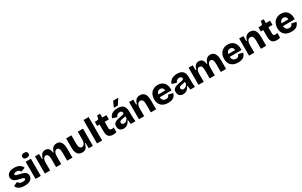

<svg xmlns="http://www.w3.org/2000/svg" viewBox="362 -2932 8022 5108"><g transform="rotate(-30 4373.5 -378.5)"><path d="M278 14Q172 14 107 -23Q42 -60 26 -122L146 -176Q156 -150 191 -126Q226 -102 289 -102Q330 -102 352.5 -113.5Q375 -125 375 -147Q375 -170 346.5 -181.5Q318 -193 262 -204Q225 -212 186 -222.5Q147 -233 113 -251.5Q79 -270 58 -300.5Q37 -331 37 -378Q37 -451 95.5 -496.5Q154 -542 266 -542Q364 -542 427.5 -504.5Q491 -467 513 -402L384 -356Q376 -388 346 -407Q316 -426 268 -426Q229 -426 207.5 -414Q186 -402 186 -382Q186 -358 218.5 -346Q251 -334 306 -323Q346 -315 384.5 -304.5Q423 -294 454.5 -276.5Q486 -259 504.5 -230.5Q523 -202 523 -157Q523 -78 460 -32Q397 14 278 14Z M615 0V-528H776V0ZM696 -603Q601 -603 601 -678Q601 -755 696 -755Q792 -755 792 -678Q792 -642 767.5 -622.5Q743 -603 696 -603Z M902 0V-528H1028L1030 -374H1051Q1091 -542 1221 -542Q1290 -542 1325 -499Q1360 -456 1370 -374H1387Q1410 -463 1458 -502.5Q1506 -542 1570 -542Q1749 -542 1749 -266V0H1587V-246Q1587 -326 1567.5 -365.5Q1548 -405 1505 -405Q1457 -405 1430.5 -359Q1404 -313 1404 -242V0H1246V-243Q1246 -405 1162 -405Q1114 -405 1088.5 -359Q1063 -313 1063 -242V0Z M2048 14Q1954 14 1906.5 -49.5Q1859 -113 1859 -243V-528H2021V-265Q2021 -117 2110 -117Q2146 -117 2169.5 -141Q2193 -165 2204.5 -205Q2216 -245 2216 -294V-528H2377V0H2249L2246 -162H2226Q2204 -68 2163 -27Q2122 14 2048 14Z M2503 0V-720H2661V0Z M2995 13Q2901 13 2857.5 -36.5Q2814 -86 2814 -195V-402H2738L2741 -528H2796Q2828 -528 2844 -536.5Q2860 -545 2864 -569L2878 -645H2968V-528H3096V-397H2968V-202Q2968 -136 3036 -136Q3055 -136 3072 -140Q3089 -144 3100 -151V-2Q3068 8 3041.5 10.5Q3015 13 2995 13Z M3319 14Q3252 14 3210.5 -25Q3169 -64 3169 -136Q3169 -197 3200 -229.5Q3231 -262 3289 -278.5Q3347 -295 3426 -307Q3470 -314 3492 -323Q3514 -332 3514 -360Q3514 -385 3496 -403Q3478 -421 3438 -421Q3396 -421 3366 -398.5Q3336 -376 3324 -336L3182 -379Q3210 -463 3276.5 -502.5Q3343 -542 3442 -542Q3561 -542 3616.5 -483.5Q3672 -425 3672 -300V-219Q3672 -110 3684 0H3542Q3538 -23 3534 -55Q3530 -87 3528 -121H3508Q3487 -63 3438 -24.5Q3389 14 3319 14ZM3392 -100Q3428 -100 3464.5 -124.5Q3501 -149 3517 -189L3515 -253Q3486 -240 3453 -234.5Q3420 -229 3390.5 -223Q3361 -217 3342.5 -203.5Q3324 -190 3324 -162Q3324 -134 3343 -117Q3362 -100 3392 -100ZM3487 -596H3367L3443 -771H3600Z M3792 0V-528H3921L3923 -374H3944Q3982 -542 4129 -542Q4222 -542 4270.5 -477Q4319 -412 4319 -269V0H4157V-251Q4157 -334 4133.5 -371.5Q4110 -409 4064 -409Q4026 -409 4001.5 -386Q3977 -363 3965 -325Q3953 -287 3953 -241V0Z M4688 14Q4557 14 4481.5 -55Q4406 -124 4406 -254Q4406 -339 4438.5 -403.5Q4471 -468 4532 -505Q4593 -542 4677 -542Q4802 -542 4869 -461Q4936 -380 4926 -232L4561 -229Q4568 -162 4602.5 -131.5Q4637 -101 4687 -101Q4723 -101 4743.5 -113.5Q4764 -126 4774.5 -144.5Q4785 -163 4790 -180L4930 -149Q4914 -76 4856.5 -31Q4799 14 4688 14ZM4679 -419Q4637 -419 4607 -391.5Q4577 -364 4566 -313L4779 -315Q4776 -370 4746 -394.5Q4716 -419 4679 -419Z M5148 14Q5081 14 5039.5 -25Q4998 -64 4998 -136Q4998 -197 5029 -229.5Q5060 -262 5118 -278.5Q5176 -295 5255 -307Q5299 -314 5321 -323Q5343 -332 5343 -360Q5343 -385 5325 -403Q5307 -421 5267 -421Q5225 -421 5195 -398.5Q5165 -376 5153 -336L5011 -379Q5039 -463 5105.5 -502.5Q5172 -542 5271 -542Q5390 -542 5445.5 -483.5Q5501 -425 5501 -300V-219Q5501 -110 5513 0H5371Q5367 -23 5363 -55Q5359 -87 5357 -121H5337Q5316 -63 5267 -24.5Q5218 14 5148 14ZM5221 -100Q5257 -100 5293.5 -124.5Q5330 -149 5346 -189L5344 -253Q5315 -240 5282 -234.5Q5249 -229 5219.5 -223Q5190 -217 5171.5 -203.5Q5153 -190 5153 -162Q5153 -134 5172 -117Q5191 -100 5221 -100Z M5621 0V-528H5747L5749 -374H5770Q5810 -542 5940 -542Q6009 -542 6044 -499Q6079 -456 6089 -374H6106Q6129 -463 6177 -502.5Q6225 -542 6289 -542Q6468 -542 6468 -266V0H6306V-246Q6306 -326 6286.5 -365.5Q6267 -405 6224 -405Q6176 -405 6149.5 -359Q6123 -313 6123 -242V0H5965V-243Q5965 -405 5881 -405Q5833 -405 5807.5 -359Q5782 -313 5782 -242V0Z M6837 14Q6706 14 6630.5 -55Q6555 -124 6555 -254Q6555 -339 6587.5 -403.5Q6620 -468 6681 -505Q6742 -542 6826 -542Q6951 -542 7018 -461Q7085 -380 7075 -232L6710 -229Q6717 -162 6751.5 -131.5Q6786 -101 6836 -101Q6872 -101 6892.5 -113.5Q6913 -126 6923.5 -144.5Q6934 -163 6939 -180L7079 -149Q7063 -76 7005.5 -31Q6948 14 6837 14ZM6828 -419Q6786 -419 6756 -391.5Q6726 -364 6715 -313L6928 -315Q6925 -370 6895 -394.5Q6865 -419 6828 -419Z M7174 0V-528H7303L7305 -374H7326Q7364 -542 7511 -542Q7604 -542 7652.5 -477Q7701 -412 7701 -269V0H7539V-251Q7539 -334 7515.5 -371.5Q7492 -409 7446 -409Q7408 -409 7383.5 -386Q7359 -363 7347 -325Q7335 -287 7335 -241V0Z M8023 13Q7929 13 7885.5 -36.5Q7842 -86 7842 -195V-402H7766L7769 -528H7824Q7856 -528 7872 -536.5Q7888 -545 7892 -569L7906 -645H7996V-528H8124V-397H7996V-202Q7996 -136 8064 -136Q8083 -136 8100 -140Q8117 -144 8128 -151V-2Q8096 8 8069.5 10.5Q8043 13 8023 13Z M8473 14Q8342 14 8266.5 -55Q8191 -124 8191 -254Q8191 -339 8223.5 -403.5Q8256 -468 8317 -505Q8378 -542 8462 -542Q8587 -542 8654 -461Q8721 -380 8711 -232L8346 -229Q8353 -162 8387.5 -131.5Q8422 -101 8472 -101Q8508 -101 8528.5 -113.5Q8549 -126 8559.5 -144.5Q8570 -163 8575 -180L8715 -149Q8699 -76 8641.5 -31Q8584 14 8473 14ZM8464 -419Q8422 -419 8392 -391.5Q8362 -364 8351 -313L8564 -315Q8561 -370 8531 -394.5Q8501 -419 8464 -419Z"/></g></svg>

Font: Bricolage Grotesque 12pt ExtraBold
Style: Regular
Weight: 800
Designer: Mathieu Triay
Foundry: Atelier Triay
Version: Version 1.001; ttfautohint (v1.8.4.7-5d5b);gftools[0.9.33.de